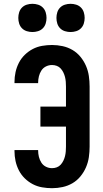

<svg xmlns="http://www.w3.org/2000/svg" viewBox="-20 -979 540 1007"><path d="M253 8Q227 8 201 3.5Q175 -1 152 -13Q129 -25 110 -43.5Q91 -62 79 -85.5Q67 -109 61.5 -134.5Q56 -160 56 -186V-192H180V-189Q180 -173 184 -156.5Q188 -140 197 -126Q206 -112 221 -104.5Q236 -97 253 -97Q266 -97 278 -101.5Q290 -106 298.5 -115.5Q307 -125 312.5 -136.5Q318 -148 321 -160Q324 -172 325 -185Q326 -198 326 -210V-315H192V-420H326V-525Q326 -537 325 -550Q324 -563 321 -575Q318 -587 312.5 -598.5Q307 -610 298.5 -619.5Q290 -629 278 -633.5Q266 -638 253 -638Q236 -638 221 -630.5Q206 -623 197 -609Q188 -595 184 -578.5Q180 -562 180 -546V-543H56V-549Q56 -575 61.5 -600.5Q67 -626 79 -649.5Q91 -673 110 -691.5Q129 -710 152 -722Q175 -734 201 -738.5Q227 -743 253 -743Q281 -743 308.5 -737Q336 -731 360 -717Q384 -703 402 -681Q420 -659 431 -633.5Q442 -608 446 -580.5Q450 -553 450 -525V-210Q450 -182 446 -154.5Q442 -127 431 -101.5Q420 -76 402 -54Q384 -32 360 -18Q336 -4 308.5 2Q281 8 253 8ZM350 -811Q335 -811 320.5 -815.5Q306 -820 295.5 -830.5Q285 -841 280.5 -855.5Q276 -870 276 -885Q276 -900 280.5 -914.5Q285 -929 295.5 -939.5Q306 -950 320.5 -954.5Q335 -959 350 -959Q365 -959 379.5 -954.5Q394 -950 404.5 -939.5Q415 -929 419.5 -914.5Q424 -900 424 -885Q424 -870 419.5 -855.5Q415 -841 404.5 -830.5Q394 -820 379.5 -815.5Q365 -811 350 -811ZM150 -811Q135 -811 120.5 -815.5Q106 -820 95.5 -830.5Q85 -841 80.5 -855.5Q76 -870 76 -885Q76 -900 80.5 -914.5Q85 -929 95.5 -939.5Q106 -950 120.5 -954.5Q135 -959 150 -959Q165 -959 179.5 -954.5Q194 -950 204.5 -939.5Q215 -929 219.5 -914.5Q224 -900 224 -885Q224 -870 219.5 -855.5Q215 -841 204.5 -830.5Q194 -820 179.5 -815.5Q165 -811 150 -811Z"/></svg>

Font: Iosevka Extrabold
Style: Regular
Weight: 800
Monospace: yes
Designer: Belleve Invis
Foundry: Belleve Invis
Version: Version 32.5.0; ttfautohint (v1.8.4)